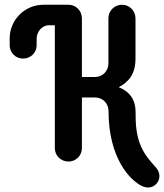

<svg xmlns="http://www.w3.org/2000/svg" viewBox="-20 -684 704 824"><path d="M21.5 -489.7C21.5 -457.5 47.4 -432.6 78.6 -432.6C111.8 -432.6 137.2 -457.5 137.2 -489.7V-517.6C137.2 -547.9 160.6 -575.7 189.9 -575.7H215.3V-47.9C215.3 -16.6 241.2 9.3 273.9 9.3C305.7 9.3 331.5 -16.1 331.5 -47.9V-265.6H388.7C419.9 -265.6 445.8 -240.7 445.8 -207.5C445.8 -4.4 538.6 90.8 590.8 115.2C644.5 139.6 689.5 78.1 647.9 33.2C596.7 -22.5 562 -70.8 562 -188V-202.1C562 -256.3 536.1 -291.5 489.7 -309.6C532.2 -333 561.5 -365.2 561.5 -432.6V-605C561.5 -638.2 535.6 -663.6 503.9 -663.6C471.2 -663.6 445.3 -638.2 445.3 -605V-412.1C445.3 -379.4 420.4 -353.5 388.2 -353.5H331.5V-605C331.5 -638.2 305.7 -663.6 273.9 -663.6H166C86.4 -663.6 21.5 -598.6 21.5 -519Z"/></svg>

Font: Supermercado One
Style: Regular
Weight: 400
Designer: James Grieshaber
Foundry: James Grieshaber
Version: Version 1.002